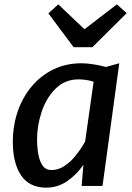

<svg xmlns="http://www.w3.org/2000/svg" viewBox="-20 -855 609 883"><path d="M192.5 8Q115.5 8 77.2 -48.2Q39 -104.5 39 -202.5Q39 -276.5 61.2 -341.8Q83.5 -407 125.2 -457Q167 -507 225 -535.5Q283 -564 355 -564Q380 -564 411 -559Q442 -554 467 -547L528.5 -564L451.5 0H355.5L363.5 -97Q333.5 -53 289.8 -22.5Q246 8 192.5 8ZM216.5 -73Q248 -73 276.2 -91.5Q304.5 -110 328.5 -140Q352.5 -170 371.5 -204L410.5 -479Q378 -490 341 -490Q278.5 -490 235.5 -447Q192.5 -404 171.5 -340.8Q150.5 -277.5 150.5 -214.5Q150.5 -179.5 156 -147Q161.5 -114.5 175.8 -93.8Q190 -73 216.5 -73ZM318.5 -638 202.5 -793.5 248 -835 368.5 -720.5 517.5 -835 562.5 -794.5 405 -638Z"/></svg>

Font: Merriweather Sans Italic
Style: Regular
Weight: 400
Italic angle: -7.5°
Designer: Eben Sorkin
Foundry: Eben Sorkin
Version: Version 1.008; ttfautohint (v1.7.19-72a1) -l 8 -r 50 -G 200 